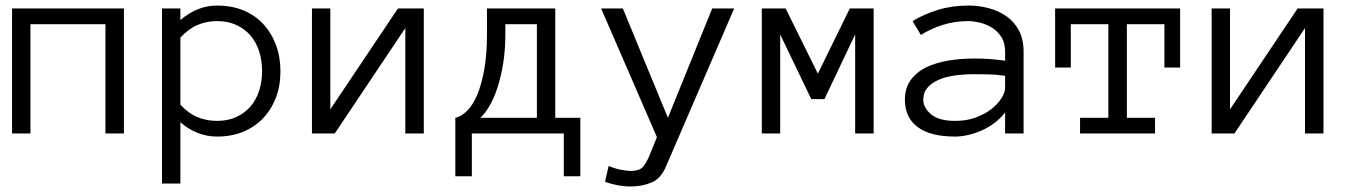

<svg xmlns="http://www.w3.org/2000/svg" viewBox="-20 -486 4953 699"><path d="M431.2 0H363.8V-397.9H90.8V0H23.9V-455.1H431.2Z M1001 -227.1Q1001 -173.8 984.4 -130.4Q967.8 -86.9 937.7 -55.4Q907.7 -23.9 865.2 -6.3Q822.8 11.2 770 11.2Q733.9 11.2 700 -2Q666 -15.1 636.7 -41V182.1H569.8V-455.1H636.7V-413.1Q698.7 -465.8 770 -465.8Q822.8 -465.8 865.2 -448.5Q907.7 -431.2 937.7 -399.2Q967.8 -367.2 984.4 -323Q1001 -278.8 1001 -227.1ZM934.1 -227.1Q934.1 -265.1 923.6 -298.6Q913.1 -332 892.1 -356.4Q871.1 -380.9 840.6 -395Q810.1 -409.2 770 -409.2Q731.9 -409.2 699 -395Q666 -380.9 636.7 -349.1V-105Q666 -73.2 699 -59.6Q731.9 -45.9 770 -45.9Q810.1 -45.9 840.6 -60.1Q871.1 -74.2 892.1 -98.6Q913.1 -123 923.6 -156Q934.1 -189 934.1 -227.1Z M1115.7 -455.1H1182.6V-87.9L1428.7 -455.1H1522.9V0H1455.6V-383.8L1198.7 0H1115.7Z M1637.7 -57.1Q1660.6 -62 1681.6 -83.5Q1702.6 -105 1718.3 -143.1Q1733.9 -181.2 1743.4 -235.6Q1752.9 -290 1752.9 -360.8V-455.1H2001.5V-57.1H2092.8V155.8H2032.7V0H1697.8V155.8H1637.7ZM1819.8 -360.8Q1819.8 -304.2 1811.8 -254.6Q1803.7 -205.1 1790.8 -166Q1777.8 -127 1761.2 -98.9Q1744.6 -70.8 1728.5 -57.1H1934.6V-397.9H1819.8Z M2652.8 -455.1 2406.7 115.2Q2387.7 163.1 2353 178Q2318.4 192.9 2276.4 192.9Q2229.5 192.9 2182.6 175.8L2195.8 118.2Q2218.8 127.9 2240.7 132.1Q2262.7 136.2 2276.4 136.2Q2309.6 136.2 2322 120.1Q2334.5 104 2343.8 82L2371.6 13.2L2168.5 -455.1H2247.6L2411.6 -57.1L2572.8 -455.1Z M3160.6 0H3093.3V-360.8L2981.4 -125H2933.6L2820.3 -360.8V0H2753.4V-455.1H2840.3L2957.5 -217.8L3073.7 -455.1H3160.6Z M3274.4 -123Q3274.4 -166 3295.9 -195.1Q3317.4 -224.1 3352.3 -241Q3387.2 -257.8 3432.4 -265.4Q3477.5 -272.9 3524.4 -272.9Q3542.5 -272.9 3556.9 -272.5Q3571.3 -272 3584.2 -271Q3597.2 -270 3610.4 -268.6Q3623.5 -267.1 3639.2 -265.1V-297.9Q3639.2 -331.1 3624.8 -352.5Q3610.4 -374 3589.4 -386.5Q3568.4 -398.9 3545.4 -404.1Q3522.5 -409.2 3506.3 -409.2Q3455.6 -409.2 3412.6 -395.5Q3369.6 -381.8 3332.5 -358.9L3302.2 -409.2Q3343.3 -434.1 3394.3 -450Q3445.3 -465.8 3506.3 -465.8Q3543.5 -465.8 3579.3 -456.3Q3615.2 -446.8 3643.8 -427Q3672.4 -407.2 3689.5 -375Q3706.5 -342.8 3706.5 -297.9V0H3639.2V-76.2Q3621.6 -54.2 3599.4 -37.6Q3577.1 -21 3552.7 -10.5Q3528.3 0 3503.9 5.6Q3479.5 11.2 3457.5 11.2Q3367.2 11.2 3320.8 -23.4Q3274.4 -58.1 3274.4 -123ZM3457.5 -45.9Q3499.5 -45.9 3533 -58.3Q3566.4 -70.8 3589.8 -89.4Q3613.3 -107.9 3626.2 -128.9Q3639.2 -149.9 3639.2 -167V-210Q3606.4 -214.8 3576.4 -215.3Q3546.4 -215.8 3524.4 -215.8Q3488.3 -215.8 3454.8 -210.9Q3421.4 -206.1 3396.5 -195.1Q3371.6 -184.1 3356.4 -166.5Q3341.3 -148.9 3341.3 -123Q3341.3 -94.2 3369.4 -70.1Q3397.5 -45.9 3457.5 -45.9Z M4276.4 -240.2H4219.2V-397.9H4082.5V-57.1H4185.1V0H3912.1V-57.1H4015.1V-397.9H3878.4V-240.2H3821.3V-455.1H4276.4Z M4391.1 -455.1H4458V-87.9L4704.1 -455.1H4798.3V0H4731V-383.8L4474.1 0H4391.1Z"/></svg>

Font: Anonymous Pro
Style: Regular
Weight: 400
Monospace: yes
Designer: Mark Simonson
Version: Version 1.002